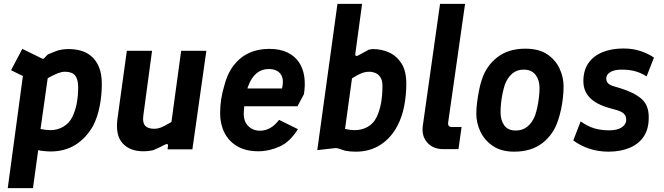

<svg xmlns="http://www.w3.org/2000/svg" viewBox="-20 -770 3423 990"><path d="M20 200 98 -378 37 -408 95 -518 195 -469Q204 -464 209 -471L226 -489Q251 -500 267.5 -506Q284 -512 299.5 -514.5Q315 -517 335 -517Q366 -517 396 -509Q426 -501 450.5 -480.5Q475 -460 490 -425Q505 -390 505 -336Q505 -281 494.5 -225Q484 -169 461 -123Q425 -59 370 -24Q315 11 241 11Q229 11 217 10Q205 9 189 7L177 4L150 200ZM240 -99Q277 -99 307 -117Q337 -135 353 -167Q369 -200 376 -238.5Q383 -277 383 -318Q383 -352 374 -370Q365 -388 349.5 -394Q334 -400 314 -400Q298 -400 278.5 -392.5Q259 -385 226 -367L189 -105Q217 -99 240 -99Z M719 10Q649 10 611.5 -32Q574 -74 586 -160L634 -508H764L719 -174Q714 -139 728 -122.5Q742 -106 775 -106Q786 -106 798.5 -109Q811 -112 827 -120.5Q843 -129 864 -141L914 -508H1044L972 0H844L846 -18Q848 -25 843 -26.5Q838 -28 832 -25Q816 -17 801 -9.5Q786 -2 771 4Q759 7 746 8.5Q733 10 719 10Z M1312 10Q1248 10 1204 -15.5Q1160 -41 1137.5 -85.5Q1115 -130 1115 -186Q1115 -224 1120.5 -258.5Q1126 -293 1135 -323Q1151 -388 1183.5 -431Q1216 -474 1262.5 -496Q1309 -518 1368 -518Q1424 -518 1462 -499.5Q1500 -481 1521.5 -449Q1543 -417 1549 -374.5Q1555 -332 1547 -284L1514 -222H1214L1226 -314H1434Q1446 -362 1427 -388Q1408 -414 1366 -414Q1322 -414 1292.5 -382Q1263 -350 1250 -293Q1246 -272 1242.5 -248Q1239 -224 1237 -191Q1235 -145 1259.5 -120.5Q1284 -96 1321 -96Q1347 -96 1371.5 -109Q1396 -122 1419 -152L1516 -104Q1476 -39 1422 -14.5Q1368 10 1312 10Z M1816 12Q1800 12 1787.5 11Q1775 10 1759 7L1722 -5Q1715 -7 1706 -6L1616 4L1720 -750H1847L1812 -492Q1811 -485 1815 -482.5Q1819 -480 1825 -483L1882 -514Q1888 -515 1893 -516Q1898 -517 1904 -517Q1946 -517 1985 -500Q2024 -483 2049.5 -444Q2075 -405 2075 -338Q2075 -281 2064.5 -225Q2054 -169 2030 -123Q1997 -59 1942 -23.5Q1887 12 1816 12ZM1810 -99Q1846 -99 1876 -116Q1906 -133 1922 -166Q1938 -200 1945 -239.5Q1952 -279 1952 -327Q1952 -354 1942.5 -370Q1933 -386 1917 -393Q1901 -400 1884 -400Q1863 -400 1843 -392Q1823 -384 1795 -366L1759 -105Q1774 -102 1785.5 -100.5Q1797 -99 1810 -99Z M2265 -1Q2213 -1 2183 -35Q2153 -69 2160 -121L2249 -750H2378L2291 -140Q2289 -126 2294.5 -120.5Q2300 -115 2312 -115H2360L2344 -1Z M2631 12Q2565 12 2522 -17Q2479 -46 2457.5 -90.5Q2436 -135 2436 -184Q2436 -211 2440 -242Q2444 -273 2450 -304Q2456 -335 2465 -361Q2488 -431 2544.5 -475Q2601 -519 2689 -519Q2757 -519 2800 -491Q2843 -463 2864.5 -418Q2886 -373 2886 -324Q2886 -297 2882.5 -265.5Q2879 -234 2872.5 -204Q2866 -174 2857 -148Q2834 -77 2777 -32.5Q2720 12 2631 12ZM2640 -97Q2676 -97 2701 -118.5Q2726 -140 2739 -175Q2745 -191 2750.5 -216.5Q2756 -242 2759 -269Q2762 -296 2762 -317Q2762 -357 2741.5 -384Q2721 -411 2680 -411Q2644 -411 2620 -389.5Q2596 -368 2583 -333Q2578 -318 2572.5 -293.5Q2567 -269 2564 -242Q2561 -215 2561 -191Q2561 -150 2580 -123.5Q2599 -97 2640 -97Z M3118 12Q3064 12 3018 -3.5Q2972 -19 2936 -46L2974 -144Q3009 -119 3043.5 -108.5Q3078 -98 3122 -98Q3163 -98 3186 -113.5Q3209 -129 3209 -152Q3209 -170 3198.5 -182Q3188 -194 3161 -202L3122 -213Q3054 -232 3021 -266.5Q2988 -301 2988 -351Q2988 -407 3014 -444.5Q3040 -482 3087 -501Q3134 -520 3195 -520Q3246 -520 3286.5 -505.5Q3327 -491 3352 -473L3314 -376Q3288 -393 3257.5 -402Q3227 -411 3186 -411Q3147 -411 3126.5 -398Q3106 -385 3106 -366Q3106 -351 3114.5 -341.5Q3123 -332 3142 -326L3179 -315Q3250 -293 3287.5 -260.5Q3325 -228 3325 -167Q3326 -106 3299.5 -66.5Q3273 -27 3226 -7.5Q3179 12 3118 12Z"/></svg>

Font: Finlandica SemiBold
Style: Italic
Weight: 600
Italic angle: -8°
Designer: Niklas Ekholm, Juho Hiilivirta, Jaakko Suomalainen
Foundry: Helsinki Type Studio
Version: Version 1.063